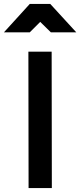

<svg xmlns="http://www.w3.org/2000/svg" viewBox="-70 -954 407 974"><path d="M74 -692H192L193 0H75ZM81 -934H185L317 -790H188L134 -843L81 -790H-50Z"/></svg>

Font: Panefresco 800wt
Style: Regular
Weight: 800
Designer: Campivisivi
Foundry: Campivisivi & Chank Co
Version: Version 1.001